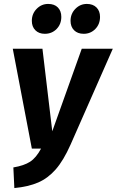

<svg xmlns="http://www.w3.org/2000/svg" viewBox="-20 -941 594 977"><path d="M339 -205Q303 -124 263.5 -79Q224 -34 174.5 -12.5Q125 9 53 16L48 -89Q102 -98 133 -118Q164 -138 189 -185H142L45 -693H196L246 -273L396 -693H554ZM142 -835Q142 -871 166.5 -896Q191 -921 225 -921Q257 -921 274.5 -903Q292 -885 292 -855Q292 -818 268 -793.5Q244 -769 208 -769Q178 -769 160 -787Q142 -805 142 -835ZM339 -835Q339 -871 363.5 -896Q388 -921 422 -921Q453 -921 471 -903Q489 -885 489 -855Q489 -818 465 -793.5Q441 -769 406 -769Q375 -769 357 -787Q339 -805 339 -835Z"/></svg>

Font: Fira Sans Extra Condensed
Style: Bold Italic
Weight: 700
Width: 3
Italic angle: -8°
Designer: Carrois Corporate & Edenspiekermann AG
Foundry: Carrois Corporate GbR & Edenspiekermann AG
Version: Version 4.203